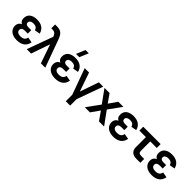

<svg xmlns="http://www.w3.org/2000/svg" viewBox="248 -2191 3760 3760"><g transform="rotate(45 2128.0 -311.0)"><path d="M254.5 15Q304.9 15 345.9 3.7Q386.9 -7.7 417.3 -30.1Q447.6 -52.6 466.8 -85.7Q486.1 -118.8 493 -162L380.4 -182.1Q376.6 -157.7 366.1 -140.1Q355.5 -122.6 339.5 -111.4Q323.5 -100.2 302.8 -94.8Q282.2 -89.5 257.8 -89.5Q206.4 -89.5 177.9 -109Q149.4 -128.4 149.4 -162.7Q149.4 -180.7 155.9 -193.5Q162.5 -206.3 174.6 -214.5Q186.6 -222.8 203.2 -226.6Q219.9 -230.5 240.4 -230.5H320V-325.7H240.4Q220.9 -325.7 206.5 -329.6Q192.1 -333.5 182.5 -340.9Q172.9 -348.2 168.1 -358.5Q163.4 -368.8 163.4 -382Q163.4 -399.2 170.6 -411.8Q177.9 -424.5 190.6 -433.2Q203.3 -441.8 220.7 -446.2Q238.2 -450.5 258.7 -450.5Q282.3 -450.5 301.1 -446Q320 -441.5 334.1 -432Q348.1 -422.6 357.3 -408.3Q366.4 -394.1 371 -374.5L484 -395Q473.7 -439.3 451.9 -469.9Q430.1 -500.4 400.1 -519.3Q370.1 -538.2 333.3 -546.6Q296.6 -555 256.7 -555Q207 -555 168.1 -543.8Q129.2 -532.5 102.2 -511.1Q75.3 -489.7 61.2 -458.5Q47.1 -427.3 47.1 -387.9Q47.1 -365.9 52 -347.6Q56.9 -329.3 67.3 -314.9Q77.6 -300.5 93.8 -289.3Q109.9 -278.2 132.9 -270.4L131.9 -284.8Q109.5 -281.8 91.4 -271.4Q73.2 -260.9 59.9 -244.6Q46.6 -228.3 39.4 -206.7Q32.3 -185.1 32.3 -159.7Q32.3 -121.5 47.4 -89.4Q62.4 -57.3 91 -34.2Q119.6 -11 160.9 2Q202.1 15 254.5 15Z M716.5 -540Q714.2 -545.8 711.8 -551.2Q709.4 -556.6 707.2 -561.8Q695.1 -587.4 681.2 -601.7Q667.4 -616 647.5 -622.8Q627.7 -629.5 597.2 -629.5H571.3V-735H608.8Q658.4 -735 689.7 -727.7Q726.8 -719.1 752.4 -696.1Q778 -673.1 794.8 -641.8Q811.7 -610.4 829 -563.7Q831 -558.1 833.2 -552Q835.4 -546 837.5 -540L1033.5 0H912.7L777 -391.5L641.2 0H520.5Z M1359.7 -617.5H1268.2L1345.3 -802.5H1436.8ZM1315.8 15Q1263.4 15 1222.1 2Q1180.8 -11 1152.2 -34.2Q1123.7 -57.3 1108.6 -89.4Q1093.5 -121.5 1093.5 -159.7Q1093.5 -185.1 1100.7 -206.7Q1107.8 -228.3 1121.1 -244.6Q1134.4 -260.9 1152.6 -271.4Q1170.8 -281.8 1193.2 -284.8L1194.1 -270.4Q1171.2 -278.2 1155 -289.3Q1138.8 -300.5 1128.5 -314.9Q1118.2 -329.3 1113.2 -347.6Q1108.3 -365.9 1108.3 -387.9Q1108.3 -427.3 1122.4 -458.5Q1136.5 -489.7 1163.5 -511.1Q1190.4 -532.5 1229.3 -543.8Q1268.2 -555 1317.9 -555Q1357.8 -555 1394.6 -546.6Q1431.3 -538.2 1461.3 -519.3Q1491.3 -500.4 1513.3 -469.9Q1535.3 -439.3 1545.2 -395L1432.2 -374.5Q1428.1 -394.1 1418.7 -408.3Q1409.3 -422.6 1395.3 -432Q1381.2 -441.5 1362.4 -446Q1343.5 -450.5 1319.9 -450.5Q1299.5 -450.5 1282 -446.2Q1264.5 -441.8 1251.8 -433.2Q1239.1 -424.5 1231.8 -411.8Q1224.6 -399.2 1224.6 -382Q1224.6 -368.8 1229.4 -358.5Q1234.2 -348.2 1243.8 -340.9Q1253.3 -333.5 1267.7 -329.6Q1282.1 -325.7 1301.6 -325.7H1381.2V-230.5H1301.6Q1281.5 -230.5 1264.7 -226.6Q1247.8 -222.8 1235.8 -214.5Q1223.8 -206.3 1217.2 -193.5Q1210.6 -180.7 1210.6 -162.7Q1210.6 -128.4 1239.1 -109Q1267.6 -89.5 1319 -89.5Q1343.4 -89.5 1364.1 -94.8Q1384.8 -100.2 1400.8 -111.4Q1416.8 -122.6 1427.3 -140.1Q1437.9 -157.7 1441.7 -182.1L1554.2 -162Q1547.3 -118.8 1528.1 -85.7Q1508.8 -52.6 1478.5 -30.1Q1448.2 -7.7 1407.2 3.7Q1366.2 15 1315.8 15Z M1782 180V0L1586 -540H1706.8L1842.5 -148.5L1978.3 -540H2099L1903 0V180Z M2129 0 2326.5 -273 2133.2 -540H2275.2L2396.5 -367.3L2516 -540H2658L2464.7 -273L2663 0H2520.8L2396.5 -178.7L2271.2 0Z M2927.5 15Q2977.9 15 3018.9 3.7Q3059.9 -7.7 3090.3 -30.1Q3120.6 -52.6 3139.8 -85.7Q3159.1 -118.8 3166 -162L3053.4 -182.1Q3049.6 -157.7 3039.1 -140.1Q3028.5 -122.6 3012.5 -111.4Q2996.5 -100.2 2975.8 -94.8Q2955.2 -89.5 2930.8 -89.5Q2879.4 -89.5 2850.9 -109Q2822.4 -128.4 2822.4 -162.7Q2822.4 -180.7 2828.9 -193.5Q2835.5 -206.3 2847.6 -214.5Q2859.6 -222.8 2876.2 -226.6Q2892.9 -230.5 2913.4 -230.5H2993V-325.7H2913.4Q2893.9 -325.7 2879.5 -329.6Q2865.1 -333.5 2855.5 -340.9Q2845.9 -348.2 2841.1 -358.5Q2836.4 -368.8 2836.4 -382Q2836.4 -399.2 2843.6 -411.8Q2850.9 -424.5 2863.6 -433.2Q2876.3 -441.8 2893.7 -446.2Q2911.2 -450.5 2931.7 -450.5Q2955.3 -450.5 2974.1 -446Q2993 -441.5 3007.1 -432Q3021.1 -422.6 3030.3 -408.3Q3039.4 -394.1 3044 -374.5L3157 -395Q3146.7 -439.3 3124.9 -469.9Q3103.1 -500.4 3073.1 -519.3Q3043.1 -538.2 3006.3 -546.6Q2969.6 -555 2929.7 -555Q2880 -555 2841.1 -543.8Q2802.2 -532.5 2775.2 -511.1Q2748.3 -489.7 2734.2 -458.5Q2720.1 -427.3 2720.1 -387.9Q2720.1 -365.9 2725 -347.6Q2729.9 -329.3 2740.3 -314.9Q2750.6 -300.5 2766.8 -289.3Q2782.9 -278.2 2805.9 -270.4L2804.9 -284.8Q2782.5 -281.8 2764.4 -271.4Q2746.2 -260.9 2732.9 -244.6Q2719.6 -228.3 2712.4 -206.7Q2705.3 -185.1 2705.3 -159.7Q2705.3 -121.5 2720.4 -89.4Q2735.4 -57.3 2764 -34.2Q2792.6 -11 2833.9 2Q2875.1 15 2927.5 15Z M3207.5 -433H3689.2V-540H3207.5ZM3666.8 -107H3578.3Q3560.2 -107 3547 -111.2Q3533.8 -115.3 3525.2 -123.9Q3516.8 -132.4 3512.6 -145.7Q3508.5 -158.9 3508.5 -177.2V-540H3388.2V-162.7V-152.6Q3388.2 -116.8 3399.4 -88.2Q3410.6 -59.7 3431.7 -40.2Q3452.8 -20.8 3483.7 -10.4Q3514.5 0 3553.2 0H3563.3H3666.8Z M3990.5 15Q4040.9 15 4081.9 3.7Q4122.9 -7.7 4153.3 -30.1Q4183.6 -52.6 4202.8 -85.7Q4222.1 -118.8 4229 -162L4116.4 -182.1Q4112.6 -157.7 4102.1 -140.1Q4091.5 -122.6 4075.5 -111.4Q4059.5 -100.2 4038.8 -94.8Q4018.2 -89.5 3993.8 -89.5Q3942.4 -89.5 3913.9 -109Q3885.4 -128.4 3885.4 -162.7Q3885.4 -180.7 3891.9 -193.5Q3898.5 -206.3 3910.6 -214.5Q3922.6 -222.8 3939.2 -226.6Q3955.9 -230.5 3976.4 -230.5H4056V-325.7H3976.4Q3956.9 -325.7 3942.5 -329.6Q3928.1 -333.5 3918.5 -340.9Q3908.9 -348.2 3904.1 -358.5Q3899.4 -368.8 3899.4 -382Q3899.4 -399.2 3906.6 -411.8Q3913.9 -424.5 3926.6 -433.2Q3939.3 -441.8 3956.7 -446.2Q3974.2 -450.5 3994.7 -450.5Q4018.3 -450.5 4037.1 -446Q4056 -441.5 4070.1 -432Q4084.1 -422.6 4093.3 -408.3Q4102.4 -394.1 4107 -374.5L4220 -395Q4209.7 -439.3 4187.9 -469.9Q4166.1 -500.4 4136.1 -519.3Q4106.1 -538.2 4069.3 -546.6Q4032.6 -555 3992.7 -555Q3943 -555 3904.1 -543.8Q3865.2 -532.5 3838.2 -511.1Q3811.3 -489.7 3797.2 -458.5Q3783.1 -427.3 3783.1 -387.9Q3783.1 -365.9 3788 -347.6Q3792.9 -329.3 3803.3 -314.9Q3813.6 -300.5 3829.8 -289.3Q3845.9 -278.2 3868.9 -270.4L3867.9 -284.8Q3845.5 -281.8 3827.4 -271.4Q3809.2 -260.9 3795.9 -244.6Q3782.6 -228.3 3775.4 -206.7Q3768.3 -185.1 3768.3 -159.7Q3768.3 -121.5 3783.4 -89.4Q3798.4 -57.3 3827 -34.2Q3855.6 -11 3896.9 2Q3938.1 15 3990.5 15Z"/></g></svg>

Font: Vela Sans GX ExtLt
Style: Regular
Weight: 200
Designer: Principal design: Mikhail Sharanda - project Manrope.
Design modification: Ravid Balaliev
Foundry: Mikhail Sharanda
Version: Version 1.001